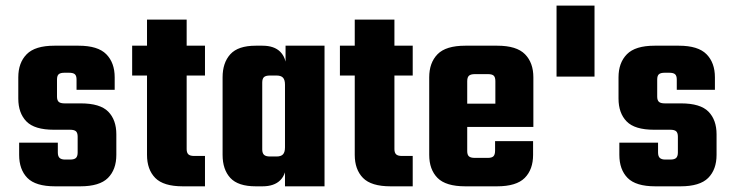

<svg xmlns="http://www.w3.org/2000/svg" viewBox="-20 -656 2589 676"><path d="M253.4 -119.1V-174.8Q253.4 -188 247.6 -193.6Q241.7 -199.2 226.6 -199.2H169.4Q101.6 -199.2 73 -228.5Q44.4 -257.8 44.4 -309.1V-383.8Q44.4 -435.1 74 -465.1Q103.5 -495.1 171.4 -495.1H256.8Q324.7 -495.1 354.2 -465.1Q383.8 -435.1 383.8 -383.8V-339.8H249.5V-376Q249.5 -389.2 243.7 -394.5Q237.8 -399.9 222.7 -399.9H207.5Q192.4 -399.9 186.5 -394.5Q180.7 -389.2 180.7 -376V-315.9Q180.7 -303.2 186.5 -297.6Q192.4 -292 207.5 -292H264.6Q332.5 -292 361.1 -262.9Q389.6 -233.9 389.6 -183.1V-110.8Q389.6 -59.1 360.1 -29.5Q330.6 0 262.7 0H173.8Q105.5 0 76.4 -29.5Q47.4 -59.1 47.4 -110.8V-153.8H183.6V-119.1Q183.6 -106 189.7 -100.1Q195.8 -94.2 209.5 -94.2H226.6Q241.7 -94.2 247.6 -100.1Q253.4 -106 253.4 -119.1Z M637.2 -586.9V-495.1H701.7V-390.1H637.2V-130.9Q637.2 -118.2 643.3 -112.5Q649.4 -106.9 663.6 -106.9H701.7V0H623.5Q555.7 0 526.6 -29.5Q497.6 -59.1 497.6 -110.8V-390.1H445.3V-495.1H497.6V-586.9Z M1122.6 0H983.4V-49.3Q978 -32.7 966.8 -21.5Q945.3 0 904.3 0H880.4Q818.4 0 791 -29.5Q763.7 -59.1 763.7 -110.8V-383.8Q763.7 -435.1 791 -465.1Q818.4 -495.1 880.4 -495.1H904.3Q945.3 -495.1 966.8 -473.6Q980.5 -460 985.4 -439V-495.1H1122.6ZM903.3 -129.9Q903.3 -117.2 909.4 -111.1Q915.5 -105 930.7 -105H953.6Q969.2 -105 976.3 -112.5Q983.4 -120.1 983.4 -137.2V-357.9Q983.4 -375 976.3 -382.6Q969.2 -390.1 953.6 -390.1H930.7Q915.5 -390.1 909.4 -384.5Q903.3 -378.9 903.3 -365.2Z M1368.7 -586.9V-495.1H1433.1V-390.1H1368.7V-130.9Q1368.7 -118.2 1374.8 -112.5Q1380.9 -106.9 1395 -106.9H1433.1V0H1355Q1287.1 0 1258.1 -29.5Q1229 -59.1 1229 -110.8V-390.1H1176.8V-495.1H1229V-586.9Z M1723.1 -126V-159.2H1856.9V-110.8Q1856.9 -59.1 1827.4 -29.5Q1797.9 0 1730 0H1618.2Q1549.8 0 1520.5 -29.5Q1491.2 -59.1 1491.2 -110.8V-383.8Q1491.2 -435.1 1520.5 -465.1Q1549.8 -495.1 1618.2 -495.1H1731Q1798.8 -495.1 1828.4 -465.1Q1857.9 -435.1 1857.9 -383.8V-209H1625V-124Q1625 -110.8 1631.1 -105.5Q1637.2 -100.1 1651.9 -100.1H1697.3Q1711.9 -100.1 1717.5 -106Q1723.1 -111.8 1723.1 -126ZM1625 -370.1V-291H1724.1V-370.1Q1724.1 -383.8 1718.5 -389.4Q1712.9 -395 1698.2 -395H1651.9Q1637.2 -395 1631.1 -389.4Q1625 -383.8 1625 -370.1Z M1939.5 -636.2H2073.2V-386.2H1939.5Z M2366.7 -119.1V-174.8Q2366.7 -188 2360.8 -193.6Q2355 -199.2 2339.8 -199.2H2282.7Q2214.8 -199.2 2186.3 -228.5Q2157.7 -257.8 2157.7 -309.1V-383.8Q2157.7 -435.1 2187.3 -465.1Q2216.8 -495.1 2284.7 -495.1H2370.1Q2438 -495.1 2467.5 -465.1Q2497.1 -435.1 2497.1 -383.8V-339.8H2362.8V-376Q2362.8 -389.2 2356.9 -394.5Q2351.1 -399.9 2335.9 -399.9H2320.8Q2305.7 -399.9 2299.8 -394.5Q2293.9 -389.2 2293.9 -376V-315.9Q2293.9 -303.2 2299.8 -297.6Q2305.7 -292 2320.8 -292H2377.9Q2445.8 -292 2474.4 -262.9Q2502.9 -233.9 2502.9 -183.1V-110.8Q2502.9 -59.1 2473.4 -29.5Q2443.8 0 2376 0H2287.1Q2218.8 0 2189.7 -29.5Q2160.6 -59.1 2160.6 -110.8V-153.8H2296.9V-119.1Q2296.9 -106 2303 -100.1Q2309.1 -94.2 2322.8 -94.2H2339.8Q2355 -94.2 2360.8 -100.1Q2366.7 -106 2366.7 -119.1Z"/></svg>

Font: Akaash Gobhi
Style: Regular
Weight: 400
Designer: Kulbir Singh Thind, MD
Foundry: Punjab Online
Version: Version 1.200